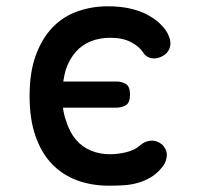

<svg xmlns="http://www.w3.org/2000/svg" viewBox="-20 -580 640 610"><path d="M74 -275Q74 -351 94 -405Q114 -459 147.5 -493.5Q181 -528 226.5 -544Q272 -560 322 -560Q362 -560 393 -553Q424 -546 447.5 -533.5Q471 -521 487 -506Q503 -491 512 -475Q525 -450 520 -431Q515 -412 497 -402Q479 -392 461.5 -395Q444 -398 435 -413Q423 -432 396.5 -446Q370 -460 330 -460Q297 -460 269 -449Q241 -438 221 -415.5Q201 -393 189 -359Q184 -341 181 -321H351Q366 -321 379.5 -313.5Q393 -306 393 -279.5Q393 -253 379.5 -245.5Q366 -238 351 -238H180Q183 -215 190 -196Q201 -160 221 -136.5Q241 -113 269 -101.5Q297 -90 328 -90Q355 -90 381.5 -96.5Q408 -103 425 -118Q439 -131 458 -133Q477 -135 495 -121Q501 -115 505.5 -106.5Q510 -98 510 -88Q510 -78 506 -67Q502 -56 492 -45Q477 -27 458 -16Q439 -5 418 1Q397 7 374 8.5Q351 10 327 10Q271 10 225 -7Q179 -24 145.5 -58.5Q112 -93 93 -147Q74 -201 74 -275Z"/></svg>

Font: Maple Mono Medium
Style: Regular
Weight: 500
Monospace: yes
Designer: subframe7536
Version: Version 7.000